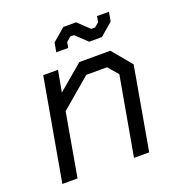

<svg xmlns="http://www.w3.org/2000/svg" viewBox="-124 -776 816 879"><g transform="rotate(-20 284.0 -337.0)"><path d="M119 -498H191L172 -394L295 -498H446L525 -403L454 0H380L448 -383L406 -432H305L159 -308L105 0H31ZM314 -622H296L274 -603L269 -576H211L219 -621L281 -674H343L398 -622H417L438 -640L443 -668H501L493 -623L431 -570H369Z"/></g></svg>

Font: Chakra Petch
Style: Italic
Weight: 400
Italic angle: -10°
Designer: Katatrad Aksorn Co.,Ltd.
Foundry: Cadson Demak Co.,Ltd.
Version: Version 1.000; ttfautohint (v1.6)